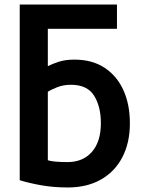

<svg xmlns="http://www.w3.org/2000/svg" viewBox="-20 -802 631 847"><path d="M191 -675H496V-782H67V-7Q105 5 160 15Q215 25 279 25Q363 25 424.5 -9.5Q486 -44 519.5 -108Q553 -172 553 -258Q553 -341 524.5 -404Q496 -467 441.5 -503Q387 -539 308 -539Q268 -539 239 -529.5Q210 -520 191 -510ZM191 -397Q206 -407 233 -417.5Q260 -428 293 -428Q365 -428 395 -380Q425 -332 425 -259Q425 -177 385.5 -132Q346 -87 278 -87Q215 -87 191 -95Z"/></svg>

Font: Repo DemiBold
Style: Regular
Weight: 600
Designer: Stefan Peev
Foundry: Context Ltd
Version: Version 1.502